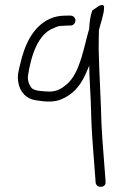

<svg xmlns="http://www.w3.org/2000/svg" viewBox="-20 -512 483 751"><path d="M275 -432C275 -442.6 266.6 -451 256 -451H245C215.2 -451 195.9 -448.2 174 -438C107.8 -407.1 75.7 -336.5 58 -257C52.5 -232.4 46.5 -217 52 -188C58.5 -152.5 81.6 -125.8 119 -120C155.7 -114.1 189.1 -110.5 221 -124C263.1 -142.5 289.6 -170.2 312 -216C318 -229.3 323.7 -242.3 329 -255C329 -241.7 329.3 -228.7 330 -216C333.7 -149.9 336.5 -88.1 338 -24C341.2 44 348.8 124.5 353 187L354 202C357.1 226.6 396 223.4 393 199L392 184C387.8 120.8 380.2 43.1 377 -26C374.8 -121.3 368 -221.6 366 -319C366 -347.7 366.3 -372.7 367 -394C370.4 -407.5 374.2 -421.5 377 -430C380.4 -445.7 387 -464.2 387 -480C388.3 -492.7 381.7 -495.7 367 -489L341 -471C334.3 -452.3 330.3 -430 329 -404V-400C308.1 -328.9 293.7 -228.7 243 -184C224.2 -167.3 201.7 -152.2 170 -154C147.4 -155 111.6 -155.6 102 -170C93.1 -181.8 86.4 -200.8 90 -219C101.2 -291.7 127.6 -379.3 190 -402C202.4 -407.7 209.6 -411 225 -411C231 -411.7 237.7 -412 245 -412H256C266.6 -412 275 -421.4 275 -432Z"/></svg>

Font: Just Breathe
Style: Regular
Weight: 400
Foundry: Cannot Into Space Fonts
Version: Version 0.72